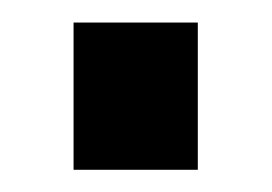

<svg xmlns="http://www.w3.org/2000/svg" viewBox="-20 -446 244 172"><path d="M45.9 -293.9V-425.8H157.2V-293.9Z"/></svg>

Font: Aspekta 450
Style: Regular
Weight: 450
Designer: Ivo Dolenc
Version: Version 2.000